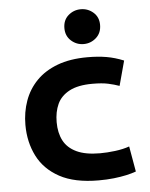

<svg xmlns="http://www.w3.org/2000/svg" viewBox="-54 -801 668 857"><g transform="rotate(-5 280.0 -372.0)"><path d="M354 12Q246 12 179 -24.5Q112 -61 80.5 -123.5Q49 -186 49 -263Q49 -320 67 -370.5Q85 -421 122 -459Q159 -497 216 -518.5Q273 -540 351 -540Q398 -540 436 -533.5Q474 -527 513 -511L483 -400Q461 -408 433.5 -414Q406 -420 363 -420Q298 -420 259.5 -399.5Q221 -379 205 -344Q189 -309 189 -263Q189 -215 207 -180.5Q225 -146 265 -127Q305 -108 370 -108Q402 -108 438 -112.5Q474 -117 502 -127L522 -13Q503 -6 478 -0.5Q453 5 422 8.5Q391 12 354 12ZM340 -600Q308 -600 284 -621.5Q260 -643 260 -678Q260 -714 284 -735Q308 -756 340 -756Q372 -756 396 -735Q420 -714 420 -679Q420 -643 396 -621.5Q372 -600 340 -600Z"/></g></svg>

Font: Ubuntu Sans Mono
Style: Bold
Weight: 700
Monospace: yes
Designer: Dalton Maag Ltd
Foundry: Dalton Maag Ltd
Version: Version 1.006